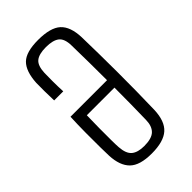

<svg xmlns="http://www.w3.org/2000/svg" viewBox="-195 -665 732 732"><g transform="rotate(-45 171.0 -299.5)"><path d="M165.5 -606.5Q232 -606.5 260.2 -580.8Q288.5 -555 290.5 -496Q291.5 -455 292.2 -406.8Q293 -358.5 293 -307.5Q293 -256.5 292.5 -204.8Q292 -153 290.5 -105Q288.5 -45.5 259.2 -19.5Q230 6.5 166 6.5Q102 6.5 74.8 -20.5Q47.5 -47.5 45 -103Q44.5 -114.5 44 -148.5Q43.5 -182.5 43.8 -226.8Q44 -271 46 -312H243Q243 -358.5 242.5 -406Q242 -453.5 241 -500.5Q240.5 -538 222.8 -552Q205 -566 167.5 -566Q129.5 -566 112.5 -552Q95.5 -538 94 -500.5Q93.5 -485.5 93.5 -456.8Q93.5 -428 95 -400H46Q45 -422 44.8 -451.2Q44.5 -480.5 45 -496Q48.5 -555 74.5 -580.8Q100.5 -606.5 165.5 -606.5ZM243 -272H94Q93 -238.5 92.8 -203.2Q92.5 -168 92.8 -140Q93 -112 94 -100Q96.5 -63 114 -48.5Q131.5 -34 166 -34Q207 -34 223.8 -50.8Q240.5 -67.5 241 -100Q242 -141.5 242.5 -184.5Q243 -227.5 243 -272Z"/></g></svg>

Font: Big Shoulders Text ExtraLight
Style: Regular
Weight: 250
Version: Version 2.002